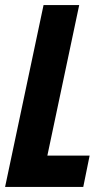

<svg xmlns="http://www.w3.org/2000/svg" viewBox="-23 -734 419 754"><path d="M148 -714H288L163 -123H329L304 0H-3Z"/></svg>

Font: Noto Sans Display Ex Bold Cond
Style: Italic
Weight: 800
Width: 3
Italic angle: -12°
Designer: Monotype Design team
Foundry: Monotype Imaging Inc.
Version: Version 1.000